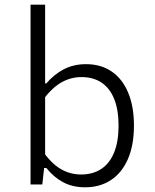

<svg xmlns="http://www.w3.org/2000/svg" viewBox="-20 -785 660 817"><path d="M170 -90 160 0H110V-765H172V-90ZM342.5 12Q289 12 248.8 -9.5Q208.5 -31 177.5 -70H160V-144Q198.5 -89 238.5 -65.8Q278.5 -42.5 325 -42.5Q375 -42.5 410.8 -66Q446.5 -89.5 465.5 -136Q484.5 -182.5 484.5 -250.5Q484.5 -317 466.2 -363Q448 -409 412.8 -433Q377.5 -457 327 -457Q281 -457 241 -434.2Q201 -411.5 160 -356.5V-430H177Q210.5 -469 252 -490.5Q293.5 -512 346.5 -512Q409 -512 454.8 -481Q500.5 -450 525.2 -391.2Q550 -332.5 550 -250.5Q550 -166.5 524 -107.5Q498 -48.5 451.2 -18.2Q404.5 12 342.5 12Z"/></svg>

Font: Monaspace Neon Var
Style: Regular
Weight: 400
Designer: Riley Cran and the Lettermatic Team
Version: Version 1.000 (Monaspace Neon Var)